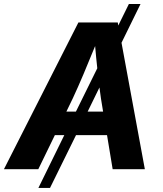

<svg xmlns="http://www.w3.org/2000/svg" viewBox="-41 -839 808 952"><path d="M655.8 -819.3 561.5 -627 677.2 0H517.6L489.7 -168.9H335.9L207 92.8H149.4L277.8 -168.9H231L148.9 0H-21.5L347.7 -727.5H543L545.4 -712.4L598.1 -819.3ZM335.4 -285.6 441.4 -500.5Q438.5 -526.4 435.8 -554Q433.1 -581.5 430.7 -610.8Q400.9 -537.1 373.3 -471.9Q345.7 -406.7 319.8 -351.1L288.1 -285.6ZM452.1 -405.3 393.6 -285.6H470.2L459.5 -351.1Q455.6 -376.5 452.1 -405.3Z"/></svg>

Font: Inter
Style: Bold Italic
Weight: 700
Italic angle: -9.39999°
Designer: Rasmus Andersson
Foundry: rsms
Version: Version 4.001;git-9221beed3